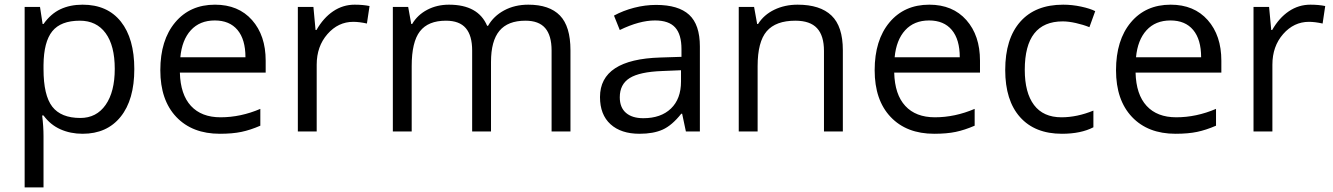

<svg xmlns="http://www.w3.org/2000/svg" viewBox="-20 -565 5728 825"><path d="M335 9.8Q282.7 9.8 239.5 -9.5Q196.3 -28.8 167 -68.8H161.1Q167 -22 167 20V240.2H85.9V-535.2H151.9L163.1 -461.9H167Q198.2 -505.9 239.7 -525.4Q281.2 -544.9 335 -544.9Q441.4 -544.9 499.3 -472.2Q557.1 -399.4 557.1 -268.1Q557.1 -136.2 498.3 -63.2Q439.5 9.8 335 9.8ZM323.2 -476.1Q241.2 -476.1 204.6 -430.7Q168 -385.3 167 -286.1V-268.1Q167 -155.3 204.6 -106.7Q242.2 -58.1 325.2 -58.1Q394.5 -58.1 433.8 -114.3Q473.1 -170.4 473.1 -269Q473.1 -369.1 433.8 -422.6Q394.5 -476.1 323.2 -476.1Z M924.8 9.8Q806.2 9.8 737.5 -62.5Q668.9 -134.8 668.9 -263.2Q668.9 -392.6 732.7 -468.8Q796.4 -544.9 903.8 -544.9Q1004.4 -544.9 1063 -478.8Q1121.6 -412.6 1121.6 -304.2V-252.9H752.9Q755.4 -158.7 800.5 -109.9Q845.7 -61 927.7 -61Q1014.2 -61 1098.6 -97.2V-24.9Q1055.7 -6.3 1017.3 1.7Q979 9.8 924.8 9.8ZM902.8 -477.1Q838.4 -477.1 800 -435.1Q761.7 -393.1 754.9 -318.8H1034.7Q1034.7 -395.5 1000.5 -436.3Q966.3 -477.1 902.8 -477.1Z M1503.9 -544.9Q1539.6 -544.9 1567.9 -539.1L1556.6 -463.9Q1523.4 -471.2 1498 -471.2Q1433.1 -471.2 1387 -418.5Q1340.8 -365.7 1340.8 -287.1V0H1259.8V-535.2H1326.7L1335.9 -436H1339.8Q1369.6 -488.3 1411.6 -516.6Q1453.6 -544.9 1503.9 -544.9Z M2350.1 0V-348.1Q2350.1 -412.1 2322.8 -444.1Q2295.4 -476.1 2237.8 -476.1Q2162.1 -476.1 2126 -432.6Q2089.8 -389.2 2089.8 -298.8V0H2008.8V-348.1Q2008.8 -412.1 1981.4 -444.1Q1954.1 -476.1 1896 -476.1Q1819.8 -476.1 1784.4 -430.4Q1749 -384.8 1749 -280.8V0H1668V-535.2H1733.9L1747.1 -461.9H1751Q1773.9 -501 1815.7 -522.9Q1857.4 -544.9 1909.2 -544.9Q2034.7 -544.9 2073.2 -454.1H2077.1Q2101.1 -496.1 2146.5 -520.5Q2191.9 -544.9 2250 -544.9Q2340.8 -544.9 2386 -498.3Q2431.2 -451.7 2431.2 -349.1V0Z M2927.2 0 2911.1 -76.2H2907.2Q2867.2 -25.9 2827.4 -8.1Q2787.6 9.8 2728 9.8Q2648.4 9.8 2603.3 -31.2Q2558.1 -72.3 2558.1 -147.9Q2558.1 -310.1 2817.4 -317.9L2908.2 -320.8V-354Q2908.2 -417 2881.1 -447Q2854 -477.1 2794.4 -477.1Q2727.5 -477.1 2643.1 -436L2618.2 -498Q2657.7 -519.5 2704.8 -531.7Q2752 -543.9 2799.3 -543.9Q2895 -543.9 2941.2 -501.5Q2987.3 -459 2987.3 -365.2V0ZM2744.1 -57.1Q2819.8 -57.1 2863 -98.6Q2906.2 -140.1 2906.2 -214.8V-263.2L2825.2 -259.8Q2728.5 -256.3 2685.8 -229.7Q2643.1 -203.1 2643.1 -147Q2643.1 -103 2669.7 -80.1Q2696.3 -57.1 2744.1 -57.1Z M3520.5 0V-346.2Q3520.5 -411.6 3490.7 -443.8Q3460.9 -476.1 3397.5 -476.1Q3313.5 -476.1 3274.4 -430.7Q3235.4 -385.3 3235.4 -280.8V0H3154.3V-535.2H3220.2L3233.4 -461.9H3237.3Q3262.2 -501.5 3307.1 -523.2Q3352.1 -544.9 3407.2 -544.9Q3503.9 -544.9 3552.7 -498.3Q3601.6 -451.7 3601.6 -349.1V0Z M3994.1 9.8Q3875.5 9.8 3806.9 -62.5Q3738.3 -134.8 3738.3 -263.2Q3738.3 -392.6 3802 -468.8Q3865.7 -544.9 3973.1 -544.9Q4073.7 -544.9 4132.3 -478.8Q4190.9 -412.6 4190.9 -304.2V-252.9H3822.3Q3824.7 -158.7 3869.9 -109.9Q3915 -61 3997.1 -61Q4083.5 -61 4168 -97.2V-24.9Q4125 -6.3 4086.7 1.7Q4048.3 9.8 3994.1 9.8ZM3972.2 -477.1Q3907.7 -477.1 3869.4 -435.1Q3831.1 -393.1 3824.2 -318.8H4104Q4104 -395.5 4069.8 -436.3Q4035.6 -477.1 3972.2 -477.1Z M4543 9.8Q4426.8 9.8 4363 -61.8Q4299.3 -133.3 4299.3 -264.2Q4299.3 -398.4 4364 -471.7Q4428.7 -544.9 4548.3 -544.9Q4586.9 -544.9 4625.5 -536.6Q4664.1 -528.3 4686 -517.1L4661.1 -448.2Q4634.3 -459 4602.5 -466.1Q4570.8 -473.1 4546.4 -473.1Q4383.3 -473.1 4383.3 -265.1Q4383.3 -166.5 4423.1 -113.8Q4462.9 -61 4541 -61Q4607.9 -61 4678.2 -89.8V-18.1Q4624.5 9.8 4543 9.8Z M5031.2 9.8Q4912.6 9.8 4844 -62.5Q4775.4 -134.8 4775.4 -263.2Q4775.4 -392.6 4839.1 -468.8Q4902.8 -544.9 5010.3 -544.9Q5110.8 -544.9 5169.4 -478.8Q5228 -412.6 5228 -304.2V-252.9H4859.4Q4861.8 -158.7 4907 -109.9Q4952.1 -61 5034.2 -61Q5120.6 -61 5205.1 -97.2V-24.9Q5162.1 -6.3 5123.8 1.7Q5085.4 9.8 5031.2 9.8ZM5009.3 -477.1Q4944.8 -477.1 4906.5 -435.1Q4868.2 -393.1 4861.3 -318.8H5141.1Q5141.1 -395.5 5106.9 -436.3Q5072.8 -477.1 5009.3 -477.1Z M5610.4 -544.9Q5646 -544.9 5674.3 -539.1L5663.1 -463.9Q5629.9 -471.2 5604.5 -471.2Q5539.6 -471.2 5493.4 -418.5Q5447.3 -365.7 5447.3 -287.1V0H5366.2V-535.2H5433.1L5442.4 -436H5446.3Q5476.1 -488.3 5518.1 -516.6Q5560.1 -544.9 5610.4 -544.9Z"/></svg>

Font: f0_46894 
Style: Regular
Weight: 400
Foundry: Ascender Corporation
Version: Version 1.10